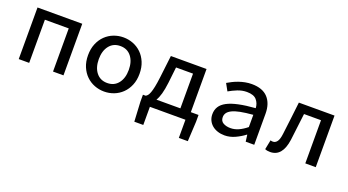

<svg xmlns="http://www.w3.org/2000/svg" viewBox="-50 -1019 3101 1710"><g transform="rotate(20 1500.0 -164.5)"><path d="M88 0V-489H512V0H413V-409H187V0Z M900 12Q852 12 808 -5Q764 -22 730 -55Q696 -88 676 -135.5Q656 -183 656 -244Q656 -305 676 -353Q696 -401 730 -434Q764 -467 808 -484Q852 -501 900 -501Q948 -501 992 -484Q1036 -467 1070 -434Q1104 -401 1124 -353Q1144 -305 1144 -244Q1144 -183 1124 -135.5Q1104 -88 1070 -55Q1036 -22 992 -5Q948 12 900 12ZM900 -69Q966 -69 1004 -117Q1042 -165 1042 -244Q1042 -323 1004 -371Q966 -419 900 -419Q834 -419 796 -371Q758 -323 758 -244Q758 -165 796 -117Q834 -69 900 -69Z M1413 -258Q1405 -193 1393 -150Q1381 -107 1364 -80H1591V-409H1430ZM1246 172 1236 -16V-80H1262Q1272 -85 1280.5 -95.5Q1289 -106 1297 -127.5Q1305 -149 1312.5 -185Q1320 -221 1327 -278L1352 -489H1690V-80H1763V-16L1753 172H1668V0H1331V172Z M2041 12Q2006 12 1975.5 2Q1945 -8 1923 -26.5Q1901 -45 1888.5 -71Q1876 -97 1876 -129Q1876 -170 1895.5 -201Q1915 -232 1956.5 -254Q1998 -276 2063.5 -290Q2129 -304 2221 -311Q2219 -356 2191.5 -388Q2164 -420 2099 -420Q2054 -420 2011.5 -403Q1969 -386 1933 -365L1896 -432Q1916 -444 1941 -456.5Q1966 -469 1994.5 -479Q2023 -489 2053.5 -495Q2084 -501 2116 -501Q2218 -501 2269 -446Q2320 -391 2320 -294V0H2239L2231 -63H2228Q2189 -33 2140.5 -10.5Q2092 12 2041 12ZM2069 -67Q2108 -67 2145.5 -84Q2183 -101 2221 -132V-248Q2149 -242 2101 -232.5Q2053 -223 2024.5 -208.5Q1996 -194 1984 -176Q1972 -158 1972 -136Q1972 -99 2000.5 -83Q2029 -67 2069 -67Z M2474 12Q2459 12 2447.5 10Q2436 8 2425 3L2443 -87Q2448 -85 2453.5 -84Q2459 -83 2466 -83Q2490 -83 2506 -105.5Q2522 -128 2528 -179Q2538 -257 2547 -334Q2556 -411 2565 -489H2903V0H2804V-409H2643Q2635 -345 2627.5 -281Q2620 -217 2612 -153Q2589 12 2474 12Z"/></g></svg>

Font: Source Code Pro Medium
Style: Regular
Weight: 500
Monospace: yes
Designer: Paul D. Hunt, Teo Tuominen
Foundry: Adobe Systems Incorporated
Version: Version 2.030;PS 1.000;hotconv 16.6.51;makeotf.lib2.5.65220